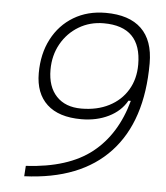

<svg xmlns="http://www.w3.org/2000/svg" viewBox="-51 -749 689 798"><g transform="rotate(5 293.0 -350.0)"><path d="M79.6 3.4 82.5 -40Q258.8 -49.8 356.9 -127.4Q455.1 -205.1 493.7 -347.2H483.9Q459 -302.7 408.9 -278.1Q358.9 -253.4 294.9 -253.4Q200.7 -253.4 151.6 -299.1Q102.5 -344.7 102.5 -428.7Q102.5 -509.8 134.8 -571.5Q167 -633.3 224.9 -668Q282.7 -702.6 358.4 -702.6Q456.5 -702.6 507.3 -653.8Q558.1 -605 558.1 -509.3Q558.1 -268.1 435.8 -137Q313.5 -5.9 79.6 3.4ZM291 -297.4Q356.9 -297.4 406.5 -322.8Q456.1 -348.1 483.6 -393.8Q511.2 -439.5 511.2 -500Q511.2 -658.7 354 -658.7Q296.4 -658.7 250 -630.9Q203.6 -603 176.8 -555.2Q149.9 -507.3 149.9 -447.3Q149.9 -376.5 187.3 -336.9Q224.6 -297.4 291 -297.4Z"/></g></svg>

Font: Cascadia Mono ExtraLight
Style: Italic
Weight: 200
Italic angle: -10°
Monospace: yes
Designer: Aaron Bell
Foundry: Saja Typeworks
Version: Version 2404.023; ttfautohint (v1.8.4)